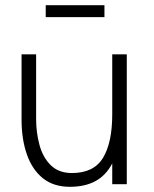

<svg xmlns="http://www.w3.org/2000/svg" viewBox="-20 -709 594 739"><path d="M156 -689H382V-643H156ZM119 -251Q119 -199 132 -151Q145 -103 175.5 -73Q206 -43 257 -43Q341 -43 376.5 -101.5Q412 -160 412 -269V-500H468V0H412V-80Q388 -34 347.5 -12Q307 10 249 10Q186 10 145 -23Q104 -56 83.5 -114.5Q63 -173 63 -249V-500H119Z"/></svg>

Font: Haskoy Light
Style: Regular
Weight: 300
Designer: Ertekin Erdin
Foundry: Ertekin Erdin
Version: Version 2.000; ttfautohint (v1.8.4.7-5d5b)